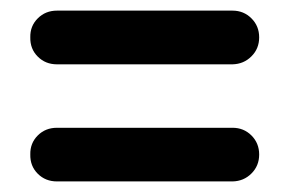

<svg xmlns="http://www.w3.org/2000/svg" viewBox="-20 -530 548 365"><path d="M421.9 -185.1H88.4Q66.4 -185.1 51.8 -199.7Q37.1 -214.4 37.6 -236.3Q37.1 -257.8 51.8 -272.5Q66.4 -287.1 88.4 -287.1H421.9Q443.4 -287.1 458 -272.5Q472.7 -257.8 472.7 -236.3Q472.7 -214.8 458 -200.2Q443.4 -185.5 421.9 -185.1ZM421.9 -407.7H88.4Q66.4 -407.7 51.8 -422.4Q37.1 -437 37.6 -459Q37.1 -480.5 51.8 -495.1Q66.4 -509.8 88.4 -509.8H421.9Q443.4 -509.8 458 -495.1Q472.7 -480.5 472.7 -459Q472.7 -437.5 458 -422.9Q443.4 -408.2 421.9 -407.7Z"/></svg>

Font: Comfortaa
Style: Bold
Weight: 700
Designer: Johan Aakerlund
Foundry: Johan Aakerlund
Version: Version 2.001; ttfautohint (v1.4.1)